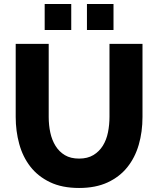

<svg xmlns="http://www.w3.org/2000/svg" viewBox="-20 -928 787 954"><path d="M202 -779V-908H334V-779ZM412 -779V-908H544V-779ZM373 -140Q415 -140 444 -157.5Q473 -175 491 -204Q509 -233 516.5 -270.5Q524 -308 524 -347V-710H688V-347Q688 -273 669.5 -209Q651 -145 612.5 -97Q574 -49 514.5 -21.5Q455 6 373 6Q288 6 228 -23Q168 -52 130.5 -100.5Q93 -149 75.5 -213Q58 -277 58 -347V-710H222V-347Q222 -306 230 -269Q238 -232 256 -203Q274 -174 302.5 -157Q331 -140 373 -140Z"/></svg>

Font: Oxford Sans
Style: Regular
Weight: 800
Designer: Matt McInerney, Pablo Impallari, Rodrigo Fuenzalida
Foundry: Matt McInerney, Pablo Impallari, Rodrigo Fuenzalida
Version: Version 3.000g; ttfautohint (v1.5) -l 8 -r 28 -G 28 -x 14 -D